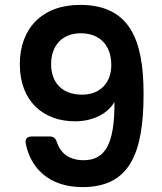

<svg xmlns="http://www.w3.org/2000/svg" viewBox="-20 -763 662 785"><path d="M184 -205H109C92 -205 82 -195 85 -178C103 -80 177 2 317 2C510 2 567 -135 567 -380C567 -603 509 -743 307 -743C151 -743 61 -645 61 -501C61 -347 159 -267 287 -267C357 -267 419 -296 448 -346C449 -174 410 -108 322 -108C264 -108 228 -135 212 -183C208 -197 199 -205 184 -205ZM435 -497C435 -421 386 -376 316 -376C230 -376 189 -429 189 -501C189 -578 236 -627 310 -627C389 -627 435 -577 435 -497Z"/></svg>

Font: Arvore Sans SemiBold
Style: Regular
Weight: 600
Designer: Jonny Pinhorn (Latin) Dan Schunck (customization for Arvore)
Version: Version 1.000;Glyphs 3.3 (3305)